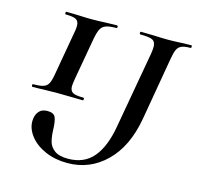

<svg xmlns="http://www.w3.org/2000/svg" viewBox="-96 -726 865 841"><g transform="rotate(15 337.0 -305.5)"><path d="M84 -123Q84 -150 97.5 -167Q111 -184 137 -184Q166 -184 173.5 -166.5Q181 -149 182 -112Q183 -80 189 -58Q195 -36 215.5 -20.5Q236 -5 277 -5Q350 -5 391.5 -54.5Q433 -104 449 -200L510 -544Q513 -562 513 -575Q513 -598 498.5 -605.5Q484 -613 443 -613Q439 -613 439 -619Q439 -625 443 -625L497 -624Q541 -622 566 -622Q591 -622 629 -624L671 -625Q674 -625 674 -619Q674 -613 671 -613Q644 -613 630 -607Q616 -601 609.5 -586.5Q603 -572 598 -542L549 -258Q526 -128 453 -57Q380 14 279 14Q223 14 178.5 -5.5Q134 -25 109 -57Q84 -89 84 -123ZM46 -281Q77 -281 92 -286Q107 -291 114.5 -305Q122 -319 127 -350L161 -544Q165 -561 165 -577Q165 -598 152 -605.5Q139 -613 105 -613Q101 -613 101 -619Q101 -625 105 -625L154 -624Q194 -622 219 -622Q247 -622 287 -624L333 -625Q338 -625 338 -619Q338 -613 333 -613Q302 -613 286.5 -607Q271 -601 263.5 -587Q256 -573 250 -542L216 -350Q212 -324 212 -317Q212 -296 225 -288.5Q238 -281 273 -281Q277 -281 277 -275Q277 -269 273 -269Q244 -269 227 -270L159 -271L94 -270Q77 -269 46 -269Q42 -269 42 -275Q42 -281 46 -281Z"/></g></svg>

Font: Cormorant Garamond SemiBold
Style: Italic
Weight: 600
Italic angle: -10°
Designer: Christian Thalmann (Catharsis Fonts)
Foundry: Catharsis Fonts
Version: Version 4.000